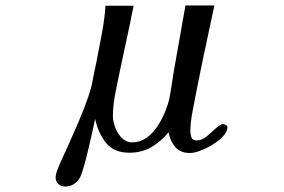

<svg xmlns="http://www.w3.org/2000/svg" viewBox="-20 -563 1040 704"><path d="M814 -97Q814 -81 798.5 -64Q783 -47 760 -33Q737 -19 714.5 -10.5Q692 -2 677 -2Q641 -2 622.5 -24Q604 -46 598 -78Q570 -44 535 -23.5Q500 -3 454 -3Q397 -3 368 -40Q339 -77 329 -127Q326 -113 319 -81.5Q312 -50 303.5 -14Q295 22 286.5 51Q278 80 272 90Q252 121 219 121Q205 121 194.5 112Q184 103 184 88Q184 75 193 53Q202 31 212.5 8.5Q223 -14 229 -27Q249 -72 269 -118.5Q289 -165 305 -212Q315 -241 320.5 -271.5Q326 -302 333 -333Q343 -385 353 -437Q363 -489 367 -542H470Q454 -462 436.5 -382Q419 -302 403 -222Q399 -201 396.5 -180Q394 -159 394 -137Q394 -118 402.5 -95.5Q411 -73 427 -57Q443 -41 465 -41Q493 -41 516 -57Q539 -73 556 -98Q573 -123 584.5 -151Q596 -179 601 -202Q606 -227 609.5 -251.5Q613 -276 617 -300L660 -543H766Q744 -442 723 -341Q702 -240 683 -139Q681 -125 679.5 -111Q678 -97 678 -83Q678 -70 682 -59Q686 -48 702 -48Q720 -48 738 -63Q756 -78 772 -93Q788 -108 798 -108Q801 -108 807.5 -105Q814 -102 814 -97Z"/></svg>

Font: Kaisei HarunoUmi Medium
Style: Regular
Weight: 500
Designer: Font-Kai, 金井和夫
Foundry: KAZUO KANAI
Version: Version 5.003